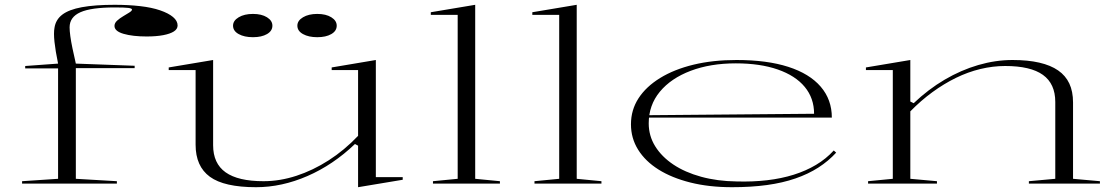

<svg xmlns="http://www.w3.org/2000/svg" viewBox="-20 -765 4648 800"><path d="M72 0V-10L222 -20V-480H85V-490L222 -500Q211 -553 207 -590.5Q203 -628 207 -649Q212 -683 239.5 -704Q267 -725 321 -735Q375 -745 458 -745Q515 -745 563.5 -739.5Q612 -734 647 -722Q682 -710 701 -694Q720 -678 720 -659Q720 -644 704.5 -634Q689 -624 660 -618.5Q631 -613 591 -613Q533 -613 495 -624Q457 -635 457 -657Q457 -669 468 -679Q479 -689 493.5 -697.5Q508 -706 519 -713Q530 -720 530 -725Q530 -730 515 -732Q500 -734 458 -734Q360 -734 315 -714Q270 -694 270 -651Q270 -637 273 -614.5Q276 -592 282 -563.5Q288 -535 296 -500L541 -491V-481H296V-20L467 -10V0Z M1047 15Q914 15 854.5 -28.5Q795 -72 795 -162V-473H683V-484L868 -515V-160Q868 -84 920 -47Q972 -10 1078 -10Q1146 -10 1215 -32.5Q1284 -55 1349.5 -97Q1415 -139 1472 -199V-473H1362V-484L1546 -515V-27H1658V-16L1472 15V-158L1459 -165Q1368 -78 1261 -31.5Q1154 15 1047 15ZM1302 -707Q1338 -707 1360.5 -693Q1383 -679 1383 -658Q1383 -636 1360.5 -623Q1338 -610 1302 -610Q1266 -610 1242.5 -623Q1219 -636 1219 -658Q1219 -679 1242.5 -693Q1266 -707 1302 -707ZM1034 -707Q1070 -707 1092.5 -693Q1115 -679 1115 -658Q1115 -636 1092.5 -623Q1070 -610 1034 -610Q998 -610 974.5 -623Q951 -636 951 -658Q951 -679 974.5 -693Q998 -707 1034 -707Z M1960 -20 2063 -10V0H1784V-10L1887 -20V-703H1775V-714L1960 -745Z M2383 -20 2486 -10V0H2207V-10L2310 -20V-703H2198V-714L2383 -745Z M3049 -515Q3176 -515 3264.5 -486.5Q3353 -458 3399.5 -404Q3446 -350 3446 -275H2683V-285L3372 -291Q3372 -356 3333 -403Q3294 -450 3220.5 -475.5Q3147 -501 3046 -501Q2940 -501 2858 -470Q2776 -439 2729.5 -383Q2683 -327 2683 -251Q2683 -199 2710 -155.5Q2737 -112 2785.5 -79.5Q2834 -47 2901.5 -28.5Q2969 -10 3049 -9Q3116 -7 3176 -14Q3236 -21 3287 -37Q3338 -53 3380 -78Q3422 -103 3454 -138L3464 -129Q3432 -94 3390 -67Q3348 -40 3294.5 -21.5Q3241 -3 3175.5 6Q3110 15 3030 15Q2934 15 2856.5 -4.5Q2779 -24 2724 -58.5Q2669 -93 2639 -141Q2609 -189 2609 -247Q2609 -307 2640.5 -355.5Q2672 -404 2730.5 -440Q2789 -476 2869.5 -495.5Q2950 -515 3049 -515Z M4563 -10V0H4267V-10L4377 -20V-340Q4377 -416 4325.5 -453Q4274 -490 4168 -490Q4117 -490 4065 -477.5Q4013 -465 3963 -440.5Q3913 -416 3865 -381Q3817 -346 3773 -301V-20L3884 -10V0H3597V-10L3700 -20V-473H3588V-484L3773 -515V-342L3787 -335Q3848 -393 3916 -433Q3984 -473 4056 -494Q4128 -515 4199 -515Q4263 -515 4310.5 -504Q4358 -493 4389 -471.5Q4420 -450 4435.5 -417Q4451 -384 4451 -338V-20Z"/></svg>

Font: Kalnia Expanded ExtraLight
Style: Regular
Weight: 250
Width: 7
Designer: Frida Medrano
Foundry: Frida Medrano
Version: Version 1.105